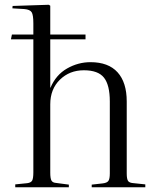

<svg xmlns="http://www.w3.org/2000/svg" viewBox="-20 -786 654 806"><path d="M44 0V-12L94 -17Q110 -19 115 -28Q120 -37 120 -63V-621H26L30 -641H120V-688Q120 -723 113 -734.5Q106 -746 82 -748L32 -751L33 -761L185 -766L191 -762V-641H339V-621H191V-418H192Q215 -472 261.5 -498.5Q308 -525 360 -525Q435 -525 473.5 -482.5Q512 -440 512 -360V-58Q512 -35 517.5 -26.5Q523 -18 542 -17L590 -12V0H365V-11L410 -16Q429 -18 435 -26.5Q441 -35 441 -58V-360Q441 -429 416.5 -460Q392 -491 332 -491Q272 -491 231.5 -451.5Q191 -412 191 -348V-61Q191 -37 196 -28Q201 -19 216 -18L269 -11V0Z"/></svg>

Font: Literata 72pt Light
Style: Regular
Weight: 300
Designer: Latin by Veronika Burian and Jose Scaglione. Greek by Irene Vlachou. Cyrillic by Vera Evstafieva.
Foundry: TypeTogether
Version: Version 3.002